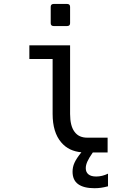

<svg xmlns="http://www.w3.org/2000/svg" viewBox="-20 -780 642 987"><path d="M256.8 -646Q240.7 -646 240.7 -660.6V-745.1Q240.7 -759.8 256.8 -759.8H324.2Q340.3 -759.8 340.3 -745.1V-660.6Q340.3 -646 324.2 -646ZM474.6 127.4Q504.9 127.4 535.2 112.8V177.7Q514.6 183.1 499 185.3Q483.4 187.5 465.3 187.5Q410.6 187.5 381.8 166.7Q353 146 353 102.5Q353 91.3 355.2 80.1Q357.4 68.8 362.8 56.9Q368.2 44.9 377 31.7Q385.7 18.6 398.4 2.9Q366.7 0 340.8 -12.2Q314.9 -24.4 294.9 -47.9Q250.5 -99.6 250.5 -194.3V-476.6H130.9V-546.9H340.3V-194.3Q340.3 -133.3 362.8 -103Q374.5 -86.9 390.9 -79.6Q407.2 -72.3 428.2 -72.3H533.2V3.9H457Q437.5 31.7 429.2 50.3Q420.9 68.8 420.9 84.5Q420.9 105 434.6 116.2Q448.2 127.4 474.6 127.4Z"/></svg>

Font: Hack
Style: Regular
Weight: 400
Monospace: yes
Designer: Christopher Simpkins
Foundry: Christopher Simpkins
Version: Version 2.019; ttfautohint (v1.4.1) -l 4 -r 80 -G 350 -x 0 -